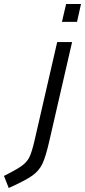

<svg xmlns="http://www.w3.org/2000/svg" viewBox="-107 -712 428 967"><path d="M226 -692H301L281 -602H205ZM-87 174Q-23 142 3 123Q29 104 41 79.5Q53 55 66 0L181 -500H256L141 0Q123 79 106 114Q89 149 55 173Q21 197 -63 235Z"/></svg>

Font: Cairo
Style: Italic
Weight: 400
Italic angle: -13°
Designer: Mohamed Gaber, Accademia di Belle Arti di Urbino and others
Foundry: Kief Type Foundry, Accademia di Belle Arti di Urbino and others
Version: Version 3.011